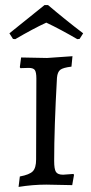

<svg xmlns="http://www.w3.org/2000/svg" viewBox="-20 -726 359 755"><path d="M63 -500 58 -462 60 -458 93 -459C105 -459 113 -456.2 117 -450.5C121 -444.8 123 -433.7 123 -417L122 -99C122 -77 117.7 -61.5 109 -52.5C100.3 -43.5 83.3 -36.7 58 -32L53 9C90.3 3 126.7 0 162 0C181.3 0 215.3 0.7 264 2L271 -38L269 -42L228 -39C214 -39 204.7 -42.7 200 -50C195.3 -57.3 193 -71.7 193 -93C193 -180.3 196.7 -289.3 204 -420C205.3 -435.3 209.7 -445.8 217 -451.5C224.3 -457.2 239 -461.3 261 -464L265 -505L165 -498ZM31 -573 40 -572C86.7 -599.3 127.3 -621 162 -637C198.7 -619.7 239.3 -598 284 -572L293 -573L307 -595C263.7 -627.7 217.7 -664.7 169 -706H155L17 -595Z"/></svg>

Font: Alegreya SC
Style: Regular
Weight: 400
Designer: Juan Pablo del Peral
Foundry: Juan Pablo del Peral
Version: Version 1.003